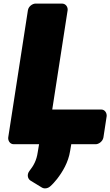

<svg xmlns="http://www.w3.org/2000/svg" viewBox="-20 -768 616 1073"><path d="M272 -156 358 -711C360 -727 349 -748 326 -748H179C163 -748 140 -734 136 -711L26 0C24 16 34 38 57 38H515C531 38 554 23 558 0L576 -118C578 -134 568 -156 545 -156ZM144 188C129 208 135 231 150 241L214 280C227 288 246 286 260 274C274 262 286 248 299 232C329 193 362 140 372 75L378 40C380 24 369 2 346 2H242C226 2 202 17 198 40L191 82C184 130 168 157 144 188Z"/></svg>

Font: Asimov Print
Style: EIt
Weight: 500
Designer: Google
Version: Version 2.000980; 2014